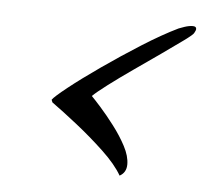

<svg xmlns="http://www.w3.org/2000/svg" viewBox="-34 -414 402 372"><g transform="rotate(5 167.0 -227.5)"><path d="M211 -77Q199 -98 173 -122.5Q147 -147 118.5 -169.5Q90 -192 69 -207L67 -212Q71 -218 95.5 -237.5Q120 -257 156.5 -282.5Q193 -308 231 -332Q269 -356 300 -371Q302 -372 311 -375Q320 -378 327 -378Q334 -378 334 -373Q334 -370 331 -365Q330 -362 313 -349.5Q296 -337 271 -319.5Q246 -302 219.5 -283.5Q193 -265 172.5 -249.5Q152 -234 144 -226Q150 -220 162.5 -206Q175 -192 189.5 -173Q204 -154 214 -135Q224 -116 224 -100Q224 -84 211 -77Z"/></g></svg>

Font: Birthstone
Style: Regular
Weight: 400
Designer: Robert E. Leuschke
Foundry: Robert E. Leuschke
Version: Version 1.013; ttfautohint (v1.8.3)